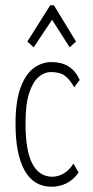

<svg xmlns="http://www.w3.org/2000/svg" viewBox="-20 -699 353 730"><path d="M176 11Q108 11 73.5 -51Q39 -113 39 -228Q39 -314 58 -365.5Q77 -417 108 -440Q139 -463 176 -463Q253 -463 283 -395L262 -367Q245 -398 226 -411.5Q207 -425 174 -425Q149 -425 127 -406.5Q105 -388 91 -345.5Q77 -303 77 -229Q77 -127 102.5 -77.5Q128 -28 178 -27Q201 -27 222.5 -39.5Q244 -52 259 -77L279 -43Q259 -15 232.5 -2Q206 11 176 11ZM108 -519 84 -541 171 -679H185L269 -541L245 -519L178 -624Z"/></svg>

Font: Inconsolata ExtraCondensed Light
Style: Regular
Weight: 300
Width: 2
Monospace: yes
Designer: Raph Levien, Cyreal, Brenton Simpson
Foundry: Raph Levien, Cyreal, Google
Version: Version 3.100; ttfautohint (v1.8.4.7-5d5b)